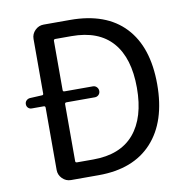

<svg xmlns="http://www.w3.org/2000/svg" viewBox="-81 -812 875 892"><g transform="rotate(-10 356.0 -366.5)"><path d="M216.8 -83Q216.8 -76.2 224.6 -76.2H300.8Q428.7 -76.2 493.7 -152.3Q558.6 -228.5 558.6 -369.1Q558.6 -509.8 493.7 -584Q428.7 -658.2 300.8 -658.2H224.6Q216.8 -658.2 216.8 -650.4V-418Q216.8 -411.1 224.6 -411.1H358.4Q369.1 -411.1 376.5 -403.3Q383.8 -395.5 383.8 -384.8Q383.8 -374 376.5 -366.7Q369.1 -359.4 358.4 -359.4H224.6Q216.8 -359.4 216.8 -351.6ZM125 -675.8Q125 -699.2 142.1 -716.3Q159.2 -733.4 182.6 -733.4H307.6Q476.6 -733.4 565.4 -639.2Q654.3 -544.9 654.3 -369.1Q654.3 -193.4 565.9 -96.7Q477.5 0 313.5 0H182.6Q159.2 0 142.1 -17.1Q125 -34.2 125 -57.6V-351.6Q125 -359.4 117.2 -359.4H60.5Q50.8 -359.4 43.9 -366.2Q37.1 -373 37.1 -383.3Q37.1 -393.6 43.9 -400.4Q50.8 -407.2 60.5 -408.2L118.2 -411.1Q125 -411.1 125 -418Z"/></g></svg>

Font: Gen Jyuu Gothic P Regular
Style: Regular
Weight: 400
Designer: [Source Han Sans]
Ryoko NISHIZUKA  (kana & ideographs); Paul D. Hunt (Latin, Greek & Cyrillic); Wenlong ZHANG  (bopomofo
Version: Version 1.002.20150607